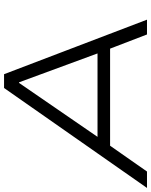

<svg xmlns="http://www.w3.org/2000/svg" viewBox="81 -826 745 947"><g transform="rotate(-90 453.5 -352.5)"><path d="M0 0 493 -705H561L830 0H757L679 -203L715 -182H172L223 -203L81 0ZM518 -631 241 -228 208 -244H699L669 -229L521 -631Z"/></g></svg>

Font: Nunito Sans 10pt Expanded Light
Style: Italic
Weight: 300
Width: 7
Italic angle: -9°
Designer: Vernon Adams
Foundry: Vernon Adams
Version: Version 3.101;gftools[0.9.27]